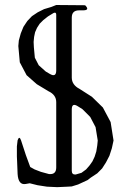

<svg xmlns="http://www.w3.org/2000/svg" viewBox="-20 -774 540 772"><path d="M322.3 -752.9Q342.8 -732.4 313.5 -732.4H297.9Q268.6 -732.4 268.6 -703.1V-461.9Q268.6 -432.6 300.8 -416L349.6 -384.8L393.6 -341.8L424.8 -283.2L436.5 -209L429.7 -177.7L419.9 -147.5L406.2 -121.1L390.6 -96.7L371.1 -77.1L344.7 -59.6L332 -49.8L293.9 -32.2L268.6 -24.4L252 -23.4L210 -21.5L168.9 -23.4L130.9 -29.3L99.6 -37.1L83 -34.2Q53.7 -29.3 50.8 -74.2L48.8 -125L47.9 -144.5V-185.5L50.8 -210Q57.6 -229.5 64.5 -210L84 -150.4L101.6 -102.5L119.1 -92.8L144.5 -83L176.8 -74.2Q206.1 -71.3 206.1 -100.6V-363.3Q206.1 -392.6 174.8 -407.2L127.9 -435.5L86.9 -471.7L59.6 -523.4L53.7 -588.9L55.7 -611.3L63.5 -639.6L74.2 -666L89.8 -689.5L108.4 -709L131.8 -724.6L157.2 -737.3L186.5 -746.1L206.1 -753.9ZM268.6 -86.9Q268.6 -71.3 284.2 -72.3L307.6 -79.1L326.2 -92.8L339.8 -108.4L351.6 -125L360.4 -143.6L367.2 -165L371.1 -189.5L373 -209L364.3 -262.7L342.8 -303.7L311.5 -335L293 -346.7Q268.6 -362.3 268.6 -334ZM195.3 -721.7 172.9 -708 154.3 -693.4 139.6 -678.7 128.9 -662.1 121.1 -644.5 117.2 -626 115.2 -605.5 116.2 -584 120.1 -542 135.7 -511.7 164.1 -486.3 180.7 -476.6Q206.1 -461.9 206.1 -491.2V-714.8Q206.1 -726.6 195.3 -721.7Z"/></svg>

Font: B2 Hana
Style: Regular
Weight: 500
Version: 2020-08-05; (max)